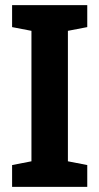

<svg xmlns="http://www.w3.org/2000/svg" viewBox="-20 -731 389 751"><path d="M27.3 0V-85.4L103 -100.1V-610.4L27.3 -625V-710.9H321.3V-625L245.6 -610.4V-100.1L321.3 -85.4V0Z"/></svg>

Font: Roboto Slab
Style: Bold
Weight: 700
Designer: Google
Version: Version 2.000; ttfautohint (v1.8.1.43-b0c9)